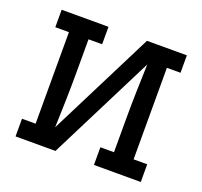

<svg xmlns="http://www.w3.org/2000/svg" viewBox="-98 -642 796 755"><g transform="rotate(20 300.0 -265.0)"><path d="M38 0V-74H95V-457H38V-530H234V-457H177V-318Q177 -260 175.5 -202.5Q174 -145 172 -87L395 -530H562V-457H505V-74H562V0H366V-74H423V-212Q423 -270 424.5 -327.5Q426 -385 428 -443L205 0Z"/></g></svg>

Font: Iosevka Curly Slab Extended
Style: Regular
Weight: 400
Width: 7
Monospace: yes
Designer: Belleve Invis
Foundry: Belleve Invis
Version: Version 11.1.0; ttfautohint (v1.8.3)